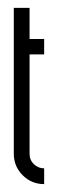

<svg xmlns="http://www.w3.org/2000/svg" viewBox="-20 -464 147 487"><path d="M55 -444V-365H92V-326H55V-74Q55 -58 66 -47.5Q77 -37 92 -37V3Q60 3 37.5 -19.5Q15 -42 15 -74V-444Z"/></svg>

Font: RIT Chingam
Style: Regular
Weight: 400
Version: Version 1.2.1